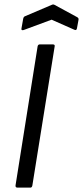

<svg xmlns="http://www.w3.org/2000/svg" viewBox="-20 -858 379 878"><path d="M60 0Q50 0 51 -10L152 -646Q154 -655 162 -655H221Q232 -655 230 -646L128 -10Q126 0 119 0ZM89 -721Q84 -719 80.5 -720.5Q77 -722 78 -727L86 -772Q88 -782 95 -784L217 -836Q223 -839 229 -836L332 -780Q336 -778 338 -775Q340 -772 339 -767L332 -729Q330 -717 320 -722L216 -768Z"/></svg>

Font: Sofia Sans Semi Condensed
Style: Italic
Weight: 400
Italic angle: -9°
Designer: Botio Nikoltchev, Ani Petrova
Foundry: lettersoup
Version: Version 4.101